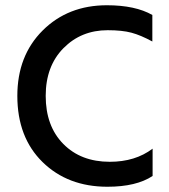

<svg xmlns="http://www.w3.org/2000/svg" viewBox="-20 -703 645 731"><path d="M561 -33Q499 8 389 8Q238 8 142 -86Q46 -180 46 -338Q46 -491 142.5 -587Q239 -683 387 -683Q495 -683 560 -646V-545Q516 -569 480.5 -578.5Q445 -588 390 -588Q289 -588 221.5 -519.5Q154 -451 154 -338Q154 -223 221 -155Q288 -87 398 -87Q495 -87 561 -137Z"/></svg>

Font: Hind Vadodara Medium
Style: Regular
Weight: 500
Designer: Hitesh Malaviya
Foundry: Indian Type Foundry
Version: Version 1.001;PS 1.0;hotconv 1.0.86;makeotf.lib2.5.63406; tt